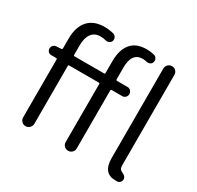

<svg xmlns="http://www.w3.org/2000/svg" viewBox="-172 -1008 1251 1220"><g transform="rotate(30 454.0 -398.5)"><path d="M413.1 -540Q419.9 -540 419.9 -546.9V-633.8Q419.9 -717.8 458 -763.2Q496.1 -808.6 572.3 -808.6Q599.6 -808.6 627.9 -801.8Q641.6 -797.9 647.9 -785.6Q654.3 -773.4 650.4 -759.8Q646.5 -747.1 634.8 -741.7Q623 -736.3 610.4 -739.3Q594.7 -743.2 580.1 -743.2Q501 -743.2 501 -632.8V-546.9Q501 -540 508.8 -540H585Q598.6 -540 608.4 -530.3Q618.2 -520.5 618.2 -506.3Q618.2 -492.2 608.4 -482.4Q598.6 -472.7 585 -472.7H508.8Q501 -472.7 501 -465.8V-40Q501 -23.4 489.3 -11.7Q477.5 0 460.4 0Q443.4 0 431.6 -11.7Q419.9 -23.4 419.9 -40V-465.8Q419.9 -472.7 413.1 -472.7H196.3Q189.5 -472.7 189.5 -465.8V-41Q189.5 -24.4 177.2 -12.2Q165 0 147.9 0Q130.9 0 119.1 -12.2Q107.4 -24.4 107.4 -41V-465.8Q107.4 -472.7 99.6 -472.7H64.5Q50.8 -472.7 42 -481.9Q33.2 -491.2 33.2 -503.9Q33.2 -516.6 42 -526.4Q50.8 -536.1 63.5 -537.1L99.6 -539.1Q107.4 -540 107.4 -546.9V-619.1Q107.4 -704.1 148.9 -751Q190.4 -797.9 269.5 -797.9Q304.7 -797.9 336.9 -789.1Q349.6 -785.2 356 -772.9Q362.3 -760.7 358.4 -747.1Q354.5 -735.4 342.8 -729.5Q331.1 -723.6 318.4 -726.6Q298.8 -732.4 276.4 -732.4Q234.4 -732.4 211.9 -702.1Q189.5 -671.9 189.5 -616.2V-546.9Q189.5 -540 196.3 -540ZM819.3 -57.6Q821.3 -56.6 828.6 -52.7Q835.9 -48.8 838.9 -47.4Q841.8 -45.9 846.2 -42Q850.6 -38.1 853 -34.2Q855.5 -30.3 856.4 -25.4Q857.4 -22.5 857.4 -18.6Q857.4 -8.8 851.6 0Q843.8 10.7 831.1 12.7Q822.3 12.7 813.5 12.7Q723.6 12.7 723.6 -98.6V-755.9Q723.6 -772.5 735.8 -784.2Q748 -795.9 764.6 -795.9Q781.2 -795.9 793 -784.2Q804.7 -772.5 804.7 -755.9V-92.8Q804.7 -65.4 819.3 -57.6Z"/></g></svg>

Font: Gen Jyuu Gothic Normal
Style: Regular
Weight: 300
Designer: [Source Han Sans]
Ryoko NISHIZUKA  (kana & ideographs); Paul D. Hunt (Latin, Greek & Cyrillic); Wenlong ZHANG  (bopomofo
Version: Version 1.002.20150607